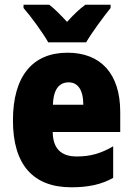

<svg xmlns="http://www.w3.org/2000/svg" viewBox="-20 -786 563 816"><path d="M185 -606H346C370 -647 420 -715 450 -752V-766H343C319 -749 294 -725 265 -693C236 -724 213 -748 189 -766H80V-752C110 -718 164 -644 185 -606ZM267 -562C119 -562 35 -463 35 -274C35 -86 121 10 283 10C356 10 411 -2 461 -30V-164C407 -133 363 -121 306 -121C238 -121 205 -156 204 -225H491V-310C491 -474 407 -562 267 -562ZM272 -436C310 -436 334 -405 334 -341H205C207 -410 234 -436 272 -436Z"/></svg>

Font: Noto Sans Condensed Black
Style: Regular
Weight: 900
Width: 3
Designer: Monotype Design Team
Foundry: Monotype Imaging Inc.
Version: Version 2.013